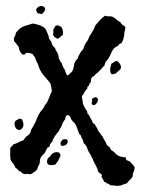

<svg xmlns="http://www.w3.org/2000/svg" viewBox="-20 -555 466 636"><path d="M50 -160 52 -161Q60 -146 57 -136.5Q54 -127 44 -124Q32 -126 29 -138.5Q26 -151 33 -156Q36 -157 42 -161Q43 -162 45 -162Q48 -162 50 -160ZM164 -10Q154 -8 150 -8Q139 -8 137 -14Q135 -18 136 -23Q137 -28 139 -31Q147 -37 149 -42Q157 -51 168 -51Q175 -51 178 -47Q182 -41 179 -36Q173 -21 167 -15ZM202 -93Q207 -85 201.5 -78.5Q196 -72 188 -72Q184 -72 182 -73Q179 -81 182 -85.5Q185 -90 188 -93Q192 -93 195 -94Q199 -94 202 -93ZM312 -113 322 -99Q322 -98 323 -96Q325 -93 327 -89Q332 -82 332 -79Q334 -74 337 -72Q339 -70 341.5 -68.5Q344 -67 346 -62Q347 -58 351 -56Q360 -51 360 -49Q362 -46 365 -44Q373 -36 392 -34Q397 -36 397 -30Q397 -25 403 -23Q405 -22 407 -21.5Q409 -21 411 -19Q416 -14 417.5 -12Q419 -10 421 -8Q424 -5 426 -1Q426 5 424 10.5Q422 16 420 21Q421 29 416 35Q411 41 405 46Q401 54 394 54L378 60Q368 60 368 61Q362 60 358.5 59.5Q355 59 349 59Q343 59 341 54Q332 54 332 49H330Q325 49 323 43Q320 34 316 32Q319 25 315 21Q311 20 306 15Q305 11 304 9Q303 7 303 5Q299 -3 297.5 -6.5Q296 -10 294 -13Q291 -18 288.5 -24.5Q286 -31 284 -34L278 -46Q275 -49 274 -52Q271 -57 270 -61Q269 -65 268 -67Q267 -69 266 -70.5Q265 -72 264 -74Q259 -79 258 -80Q257 -81 254 -93Q251 -95 249 -102Q247 -110 243 -110Q238 -123 234 -134.5Q230 -146 220 -154Q218 -156 216.5 -159Q215 -162 213 -167Q210 -174 202 -174L197 -167L196 -161Q196 -159 192 -155Q187 -147 186 -143.5Q185 -140 184 -138Q183 -135 181.5 -132.5Q180 -130 178 -128Q177 -122 171 -116Q167 -112 160.5 -102Q154 -92 154 -87Q145 -78 145 -73Q145 -68 137 -66Q133 -59 131 -54Q129 -49 126 -46Q123 -43 120 -40Q117 -37 114.5 -32Q112 -27 112 -20Q112 -14 109 -8Q106 -5 104 3Q103 8 96 13Q89 18 84 21Q82 22 77 22Q74 22 72 21Q70 21 68 21Q66 21 64 22Q56 21 53 18Q50 15 48 13Q43 13 40 8Q37 3 32 2Q25 -14 20 -17L15 -26Q14 -30 14.5 -32.5Q15 -35 14 -37Q13 -40 13.5 -42.5Q14 -45 14 -47V-58Q13 -65 17 -69Q21 -70 23 -76Q29 -78 36 -81Q43 -84 48 -87L57 -90Q65 -100 66 -102Q67 -103 72 -106Q81 -113 82 -120Q83 -127 89 -135Q93 -141 94.5 -145Q96 -149 98 -152Q102 -163 107.5 -174Q113 -185 121 -193Q128 -203 129 -207Q130 -209 131.5 -210.5Q133 -212 135 -214Q140 -224 143.5 -233.5Q147 -243 152 -253Q150 -261 150 -266L147 -279Q135 -293 123 -307.5Q111 -322 105 -345Q103 -346 101 -351Q99 -356 97.5 -360.5Q96 -365 94 -368Q89 -373 88 -376Q79 -380 71 -380Q65 -380 62 -375Q61 -374 58 -374Q53 -374 49 -380Q45 -386 43 -393V-398Q33 -412 31 -414Q26 -417 26 -425Q26 -432 30 -436L33 -447Q42 -458 48.5 -462.5Q55 -467 62 -469Q69 -471 75.5 -473Q82 -475 88 -477Q91 -477 97.5 -475.5Q104 -474 111 -471.5Q118 -469 123.5 -465.5Q129 -462 131 -459Q139 -442 139 -441Q143 -429 143 -427Q151 -416 152 -410.5Q153 -405 158 -400Q163 -397 165 -388Q174 -378 175 -361Q178 -356 180 -352Q182 -348 184 -346Q186 -340 189 -333L194 -325Q196 -320 198 -314Q199 -311 200 -309Q201 -307 203 -305Q209 -307 211 -311Q213 -313 214.5 -314Q216 -315 218 -317Q222 -323 223.5 -330Q225 -337 226 -344Q229 -352 232 -355.5Q235 -359 238 -362Q238 -367 241 -371L245 -378Q247 -383 250 -386Q253 -389 255 -391Q258 -401 262 -408.5Q266 -416 271 -422Q276 -436 281 -442Q285 -448 287 -452Q289 -456 291 -459Q293 -465 296 -471Q304 -481 311 -488.5Q318 -496 328 -503Q333 -501 337 -501Q341 -501 345 -501Q352 -501 359.5 -495.5Q367 -490 366 -490Q371 -486 373.5 -484.5Q376 -483 378 -482Q383 -475 385.5 -473Q388 -471 390 -470Q395 -468 395 -463Q395 -458 394 -455Q393 -451 392 -447.5Q391 -444 392 -442Q390 -431 389 -427Q388 -423 387 -421Q383 -415 383 -412Q375 -411 372 -404Q356 -397 351 -385Q348 -378 344.5 -371Q341 -364 336 -357Q331 -352 329.5 -349Q328 -346 326 -338Q318 -330 311 -322Q304 -314 294 -307Q293 -303 289 -302Q281 -299 281 -286Q281 -280 277 -279Q275 -271 273 -270Q269 -269 269 -262Q266 -259 264 -256Q262 -253 260 -250Q256 -241 252 -238Q251 -236 251.5 -233.5Q252 -231 252 -229Q253 -225 253.5 -222Q254 -219 254 -216Q254 -212 259.5 -201Q265 -190 268 -188Q270 -182 270 -178Q274 -176 275 -173.5Q276 -171 277 -169Q280 -164 282 -160Q284 -156 286 -153Q286 -146 294 -144Q296 -139 298.5 -135.5Q301 -132 303 -127Q306 -119 312 -113ZM283 -215 286 -220Q282 -225 287 -229Q292 -233 297 -233Q298 -233 298.5 -232.5Q299 -232 300 -232Q308 -227 302 -216Q296 -205 287 -207Q285 -208 283 -215ZM128 -530 130 -525Q128 -518 126 -516L119 -508Q117 -509 115.5 -509Q114 -509 112 -510Q107 -510 105 -511Q97 -522 101 -526.5Q105 -531 110 -534Q112 -535 117 -535Q124 -535 128 -530ZM171 -471Q183 -469 186.5 -459.5Q190 -450 188 -439Q185 -438 179 -432Q174 -427 171 -427Q169 -427 168.5 -427.5Q168 -428 167 -428Q154 -436 156 -443Q158 -449 156 -457Q161 -462 162 -467Q164 -471 171 -471ZM363 -311Q358 -311 356 -310Q355 -309 353 -309Q347 -309 346 -316Q343 -324 347 -336Q349 -342 349 -344Q351 -345 353.5 -346.5Q356 -348 359 -350Q362 -353 366 -353Q371 -353 376 -345Q378 -343 378.5 -341Q379 -339 380 -337Q383 -328 375 -322Q371 -319 368 -316Q365 -313 363 -311Z"/></svg>

Font: Black And White Picture
Style: Regular
Weight: 400
Designer: AsiaSoft Inc.
Foundry: AsiaSoft Inc.
Version: Version 1.64